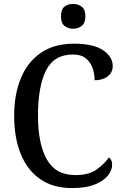

<svg xmlns="http://www.w3.org/2000/svg" viewBox="-20 -946 626 976"><path d="M346 10Q249 10 183.5 -36Q118 -82 85 -164.5Q52 -247 52 -358Q52 -467 86.5 -549.5Q121 -632 188.5 -678Q256 -724 356 -724Q454 -724 503.5 -691Q553 -658 553 -610Q553 -578 527.5 -558Q502 -538 461 -538Q461 -570 450.5 -600Q440 -630 416 -649.5Q392 -669 351 -669Q254 -669 213.5 -587Q173 -505 173 -358Q173 -217 217.5 -136.5Q262 -56 363 -56Q431 -56 470 -83.5Q509 -111 534 -146Q550 -134 550 -107Q550 -82 529.5 -55Q509 -28 464 -9Q419 10 346 10ZM352 -800Q325 -800 307.5 -814.5Q290 -829 290 -863Q290 -898 307.5 -912Q325 -926 352 -926Q377 -926 395.5 -912Q414 -898 414 -863Q414 -829 395.5 -814.5Q377 -800 352 -800Z"/></svg>

Font: Noto Serif Tamil SemiCondensed Medium
Style: Italic
Weight: 500
Width: 4
Italic angle: -12°
Designer: Indian Type Foundry, Tom Grace, and the Monotype Design Team
Foundry: Monotype Imaging Inc.
Version: Version 2.003; ttfautohint (v1.8.4.7-5d5b)